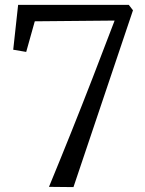

<svg xmlns="http://www.w3.org/2000/svg" viewBox="-20 -763 591 784"><path d="M280 1 180 0Q225 -109 270 -221.2Q315 -333.5 359.5 -448.2Q404 -563 448 -679L122 -676L87 -551L34 -560L54 -743H506L523 -721Z"/></svg>

Font: Merriweather Light
Style: Regular
Weight: 300
Designer: Eben Sorkin
Foundry: Eben Sorkin
Version: Version 2.100